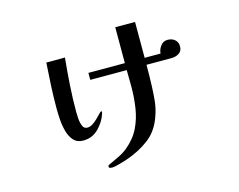

<svg xmlns="http://www.w3.org/2000/svg" viewBox="-94 -729 1189 956"><g transform="rotate(-15 500.0 -251.5)"><path d="M396 -196Q396 -192 395 -190Q382 -149 349.5 -116Q317 -83 270 -83Q238 -83 220 -103.5Q202 -124 194 -154.5Q186 -185 184 -217Q182 -249 182 -272Q182 -331 185 -389.5Q188 -448 192 -506H288Q281 -436 276.5 -367Q272 -298 272 -228Q272 -216 273.5 -195Q275 -174 282 -157Q289 -140 306 -140Q320 -140 334 -149Q348 -158 360.5 -170.5Q373 -183 381.5 -192Q390 -201 393 -201Q396 -201 396 -196ZM856 -411Q856 -388 839 -377Q822 -366 801 -366H671Q671 -339 670.5 -312Q670 -285 669 -258Q668 -220 664 -181.5Q660 -143 647 -107Q623 -36 571 3Q519 42 451 65Q438 69 412.5 76.5Q387 84 373 84Q369 84 363 82.5Q357 81 357 75Q357 70 361 67.5Q365 65 368 64Q393 52 417.5 40.5Q442 29 463 12Q509 -26 531.5 -72.5Q554 -119 562 -172.5Q570 -226 570 -281Q570 -302 569.5 -323.5Q569 -345 569 -366H381V-402H569V-587H671V-402H753Q754 -422 767.5 -440.5Q781 -459 804 -459Q826 -459 841 -446.5Q856 -434 856 -411Z"/></g></svg>

Font: Kaisei Opti
Style: Bold
Weight: 700
Designer: Font-Kai, 金井和夫
Foundry: KAZUO KANAI
Version: Version 5.003